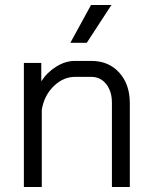

<svg xmlns="http://www.w3.org/2000/svg" viewBox="-20 -752 612 772"><path d="M76 -499H146V-425Q169 -461 206 -484Q243 -507 280 -507H348Q417 -507 459.5 -460Q502 -413 502 -337V0H430V-339Q430 -385 407 -414Q384 -443 346 -443H282Q235 -443 196.5 -406Q158 -369 148 -311V0H76ZM346 -732H428L329 -580H263Z"/></svg>

Font: Bai Jamjuree
Style: Regular
Weight: 400
Designer: Katatrad Aksorn Co.,Ltd.
Foundry: Cadson Demak Co.,Ltd.
Version: Version 1.000; ttfautohint (v1.6)